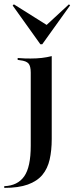

<svg xmlns="http://www.w3.org/2000/svg" viewBox="-61 -688 349 900"><path d="M83.1 -207.3V-347.6Q83.1 -378.2 72.6 -390.3Q62.1 -402.4 33.1 -405.6L21.8 -407.3V-416.1Q41.9 -414.5 55.2 -414.1Q68.5 -413.7 82.3 -413.7Q110.5 -413.7 135.1 -416.5Q159.7 -419.4 181.5 -425V-416.1V-207.3ZM-41.1 192.7V184.7Q21.8 182.3 52.4 138.7Q83.1 95.2 83.1 -4.8V-207.3H181.5V-36.3Q181.5 16.9 171.8 59.7Q162.1 102.4 137.5 131.9Q112.9 161.3 69.4 177Q25.8 192.7 -41.1 192.7ZM262.1 -667.7 267.7 -662.9 137.1 -480.6H128.2L-1.6 -662.1L4 -667.7L173.4 -561.3L145.2 -559.7Z"/></svg>

Font: Playfair 144pt SemiCondensed SemiBold
Style: Regular
Weight: 600
Width: 4
Designer: Claus Eggers Sørensen
Foundry: Claus Eggers Sørensen
Version: Version 2.203